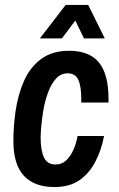

<svg xmlns="http://www.w3.org/2000/svg" viewBox="-20 -743 480 775"><path d="M199 12Q119 12 76.5 -33.5Q34 -79 34 -174Q34 -235 43.5 -298.5Q53 -362 77 -416.5Q101 -471 145.5 -504.5Q190 -538 259 -538Q341 -538 379.5 -490.5Q418 -443 418 -345V-329H308V-345Q308 -395 296 -421Q284 -447 253 -447Q225 -447 205.5 -425Q186 -403 173.5 -368.5Q161 -334 155 -298Q149 -262 146.5 -232Q144 -202 144 -189Q144 -136 157.5 -107.5Q171 -79 204 -79Q229 -79 246.5 -95Q264 -111 276 -137.5Q288 -164 293 -194H400Q390 -140 366 -92.5Q342 -45 302 -16.5Q262 12 199 12ZM141 -588 245 -723H336L403 -588H319L284 -660L230 -588Z"/></svg>

Font: Archivo Narrow SemiBold
Style: Italic
Weight: 600
Italic angle: -8°
Designer: Hector Gatti
Foundry: Omnibus-Type
Version: Version 3.002